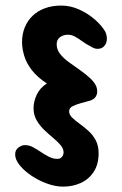

<svg xmlns="http://www.w3.org/2000/svg" viewBox="-20 -668 444 697"><path d="M209 9.5Q181.2 9.5 151 -1.5Q120.8 -12.5 94.6 -29.9Q68.5 -47.2 51.8 -67.9Q35 -88.5 35 -107.5Q35 -123.5 46.9 -132.4Q58.8 -141.2 70.2 -141.2Q86 -141.2 100.1 -133.5Q114.2 -125.8 128.4 -116.2Q142.5 -106.8 157.5 -99Q172.5 -91.2 189 -91.2Q195.5 -91.2 200.4 -94.4Q205.2 -97.5 208 -103.2Q210.8 -109 210.8 -114.5Q210.8 -128.5 199.6 -141.5Q188.5 -154.5 172.4 -167.9Q156.2 -181.2 140.1 -196.8Q124 -212.2 112.9 -231.5Q101.8 -250.8 101.8 -275Q101.8 -299 113.2 -323.9Q124.8 -348.8 150.2 -365Q115.2 -387.8 95.2 -413.9Q75.2 -440 67.6 -466.5Q60 -493 60 -515.2Q60 -544.5 70.1 -569Q80.2 -593.5 98.8 -611.1Q117.2 -628.8 143.6 -638.2Q170 -647.8 202.2 -647.8Q236.2 -647.8 268 -633.2Q299.8 -618.8 324.6 -596.9Q349.5 -575 362.2 -553Q362.2 -553 365.1 -545.6Q368 -538.2 368 -527.5Q368 -512.2 359 -501.5Q350 -490.8 335.2 -490.8Q324.8 -490.8 317.1 -495Q309.5 -499.2 309.5 -499.2Q292.2 -508.2 278.6 -518.1Q265 -528 252.4 -535Q239.8 -542 225.2 -542Q215.8 -542 206.5 -538Q197.2 -534 191.5 -526.6Q185.8 -519.2 185.8 -507Q185.8 -488 198 -472.4Q210.2 -456.8 229.8 -442.5Q249.2 -428.2 270.5 -413.5Q291.8 -398.8 310 -381.5Q320.8 -371 326.8 -360.1Q332.8 -349.2 332.8 -335.5Q332.8 -329.5 331 -324.4Q329.2 -319.2 326.4 -315.4Q323.5 -311.5 319.4 -308.6Q315.2 -305.8 309.8 -303.5Q291 -298.2 272.6 -293.2Q254.2 -288.2 242.6 -281.9Q231 -275.5 231 -263.5Q231 -251.5 241.8 -241.1Q252.5 -230.8 268.2 -219.4Q284 -208 300.2 -193.6Q316.5 -179.2 327.2 -159.4Q338 -139.5 338 -111.8Q338 -71.2 320.2 -44.2Q302.5 -17.2 273.4 -3.9Q244.2 9.5 209 9.5Z"/></svg>

Font: Sour Gummy Black
Style: Regular
Weight: 900
Version: Version 1.000